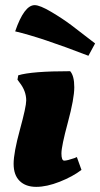

<svg xmlns="http://www.w3.org/2000/svg" viewBox="-20 -715 390 747"><path d="M115 -695Q135 -695 179 -669Q223 -643 257 -617.5Q291 -592 350 -546L324 -498Q138 -570 39 -593Q74 -695 115 -695ZM270 -100 279 -104 297 -54Q263 -28 212.5 -8Q162 12 121 12Q80 12 56.5 -11Q33 -34 33 -77.5Q33 -121 57.5 -210.5Q82 -300 82 -324Q82 -361 56 -394L48 -405L51 -422Q103 -438 253 -438Q269 -420 269 -375.5Q269 -331 244 -238.5Q219 -146 219 -118Q219 -90 230 -90Q241 -90 270 -100Z"/></svg>

Font: Oleo Script Swash Caps
Style: Bold
Weight: 700
Designer: Soytutype
Foundry: Soytutype
Version: Version 1.002